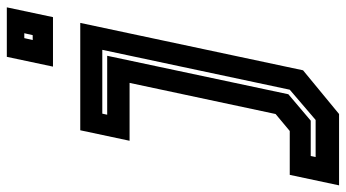

<svg xmlns="http://www.w3.org/2000/svg" viewBox="-348 -550 990 549"><g transform="rotate(-90 146.5 -275.0)"><path d="M-108.5 200 -78.5 59H47L95.5 18.5L184.5 -399H19L49 -540H356L220.5 97L95.5 200ZM-27.5 133H78.5L165 59L279 -477H96.5L93.5 -463H262L152 55L76.5 119H-24.5ZM231 -618 259 -750H400.5L372.5 -618ZM307 -676H321L326.5 -700H312.5Z"/></g></svg>

Font: Tourney Thin
Style: Italic
Weight: 100
Italic angle: -12°
Designer: Tyler Finck
Foundry: Etcetera Type Co
Version: Version 1.015